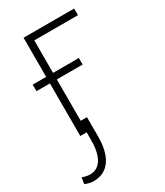

<svg xmlns="http://www.w3.org/2000/svg" viewBox="-194 -604 766 894"><g transform="rotate(-30 188.5 -157.0)"><path d="M359.9 -528.3V-492.7H125V0H87.9V-528.3ZM263.7 -317.9V-282.7H15.6V-317.9ZM122.1 -60.5H158.7V43.5Q158.7 98.1 144.5 136.2Q130.4 174.3 103.3 193.8Q76.2 213.4 38.1 213.4Q24.9 213.4 14.2 210.7Q3.4 208 -8.3 203.1L-2.9 169.4Q3.4 172.4 15.9 175.3Q28.3 178.2 38.1 178.2Q65.4 178.2 84 162.6Q102.5 147 112.3 116.7Q122.1 86.4 122.1 43.5Z"/></g></svg>

Font: Roboto Condensed ExtraLight
Style: Regular
Weight: 250
Designer: Christian Robertson
Foundry: Google
Version: Version 3.008; 2023